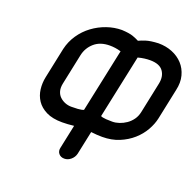

<svg xmlns="http://www.w3.org/2000/svg" viewBox="-126 -854 999 983"><g transform="rotate(20 373.0 -363.0)"><path d="M471 -699Q485 -706 508.5 -713.5Q532 -721 575 -723Q616 -723 650.5 -709Q685 -695 708.5 -669.5Q732 -644 741.5 -608Q751 -572 741 -529L706 -362Q699 -329 680 -295.5Q661 -262 630.5 -235Q600 -208 559 -191Q518 -174 467 -174Q453 -174 437.5 -175Q422 -176 406 -178L379 -50Q374 -30 358 -16.5Q342 -3 323 -3Q303 -3 292 -16.5Q281 -30 286 -50L313 -178Q295 -176 279 -175Q263 -174 249 -174Q196 -174 162 -191Q128 -208 110 -235Q92 -262 88 -295.5Q84 -329 91 -362L126 -529Q136 -572 160.5 -608Q185 -644 219.5 -669.5Q254 -695 294.5 -709Q335 -723 376 -723Q417 -721 437.5 -713.5Q458 -706 471 -699ZM185 -362Q180 -338 185 -320Q190 -302 202.5 -290Q215 -278 231.5 -271.5Q248 -265 266 -265Q287 -265 300.5 -266Q314 -267 320.5 -268.5Q327 -270 330 -271L333 -273L406 -618Q389 -623 374 -625Q359 -627 345 -627Q293 -627 261 -599Q229 -571 220 -529ZM647 -529Q656 -571 636 -599Q616 -627 564 -627Q550 -627 534 -625Q518 -623 499 -618L426 -273L428 -271Q430 -270 436.5 -268.5Q443 -267 455.5 -266Q468 -265 489 -265Q507 -265 526.5 -271.5Q546 -278 563.5 -290Q581 -302 594 -320Q607 -338 612 -362Z"/></g></svg>

Font: VDS
Style: Italic
Weight: 400
Designer: artmaker
Foundry: artmaker
Version: Version 1.000 2009 initial release